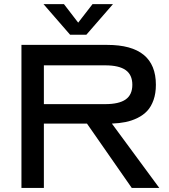

<svg xmlns="http://www.w3.org/2000/svg" viewBox="-20 -920 825 940"><path d="M362.8 -809.1 433.1 -899.9H533.2L402.8 -750H323.2L192.9 -899.9H293ZM85 -700.2H504.9Q743.2 -700.2 743.2 -504.9Q743.2 -462.9 731.7 -430.4Q720.2 -397.9 700.9 -377.2Q681.6 -356.4 653.3 -342.5Q625 -328.6 594.7 -322.5Q564.5 -316.4 527.8 -314.9L759.8 0H625L405.8 -314.9H194.8V0H85ZM495.1 -600.1H194.8V-410.2H495.1Q562.5 -410.2 595.2 -433.1Q627.9 -456.1 627.9 -504.9Q627.9 -553.7 595.2 -576.9Q562.5 -600.1 495.1 -600.1Z"/></svg>

Font: Copperplate Sans CC Heavy
Style: Regular
Weight: 400
Designer: indestructible type*
Foundry: Cowboy Collective
Version: Version 1.000